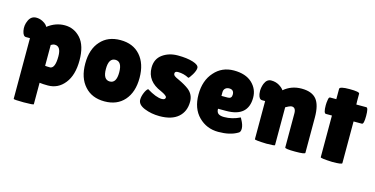

<svg xmlns="http://www.w3.org/2000/svg" viewBox="-78 -997 3079 1575"><g transform="rotate(15 1461.5 -209.5)"><path d="M260 0V182Q260 189 175 189Q89 189 89 182V-333H55Q31 -333 22 -377Q13 -422 33 -465Q53 -509 97 -509Q124 -509 148.5 -497Q173 -485 185 -471Q194 -459 194 -457Q261 -509 339 -509Q418 -509 473 -449Q529 -387 529 -262Q529 -136 473 -66Q418 4 331 4Q288 4 260 0ZM301 -334Q285 -334 268 -323V-146Q283 -144 312 -144Q353 -149 353 -249Q353 -334 301 -334Z M644 -59Q581 -128 581 -250Q581 -372 644 -441Q705 -510 812 -510Q919 -510 980 -441Q1042 -371 1042 -250Q1042 -129 980 -59Q919 10 812 10Q705 10 644 -59ZM813 -343Q756 -343 756 -251Q756 -159 813 -159Q869 -159 869 -251Q869 -343 813 -343Z M1093 -80Q1093 -107 1106 -138.5Q1119 -170 1134 -180Q1214 -131 1262 -131Q1292 -131 1292 -152Q1292 -167 1240 -191Q1115 -242 1115 -358Q1115 -432 1169 -471Q1223 -510 1299 -510Q1376 -510 1427 -494Q1479 -478 1479 -452Q1479 -430 1458 -394Q1436 -358 1428 -355Q1384 -379 1335 -379Q1308 -379 1308 -360Q1308 -348 1318.5 -339.5Q1329 -331 1357 -319Q1411 -294 1445 -268Q1493 -230 1493 -169Q1493 -86 1438.5 -38Q1384 10 1280 10Q1210 10 1151 -14Q1093 -38 1093 -80Z M1798 -173H1729Q1729 -144 1745 -132Q1761 -120 1794 -120Q1863 -120 1927 -152Q1928 -153 1930 -149.5Q1932 -146 1936 -138Q1959 -97 1959.5 -66Q1960 -35 1941 -27Q1879 10 1779 10Q1680 10 1612 -58Q1544 -126 1544 -245Q1544 -364 1610 -437Q1674 -510 1775 -510Q1875 -510 1930 -459Q1984 -408 1984 -335Q1984 -173 1798 -173ZM1729 -313V-282H1783Q1816 -282 1816 -316Q1816 -358 1775 -358Q1755 -358 1742 -346Q1729 -334 1729 -313Z M2086 -334H2060Q2034 -334 2026 -378Q2024 -396 2024 -404Q2024 -434 2036 -466Q2054 -510 2092 -510Q2130 -510 2160 -492Q2189 -474 2200 -456Q2263 -510 2350 -510Q2437 -510 2476 -463Q2515 -416 2515 -309V-9Q2515 3 2430 3Q2344 3 2344 -9V-298Q2344 -348 2309 -348Q2300 -348 2282.5 -340Q2265 -332 2258 -327V-6Q2258 1 2186 1Q2086 -2 2086 -10Z M2830 -360V-6Q2830 6 2746 6Q2646 2 2646 -7V-361H2595Q2575 -361 2575 -430Q2575 -451 2579 -474Q2582 -500 2593 -500H2646V-588Q2646 -608 2731 -608Q2815 -608 2815 -592V-528L2816 -500H2901Q2918 -500 2918 -430Q2918 -360 2901 -360Z"/></g></svg>

Font: FC Lilita One
Style: Regular
Weight: 400
Designer: Juan Montoreano
Foundry: Juan Montoreano
Version: Version 1.002